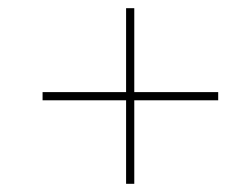

<svg xmlns="http://www.w3.org/2000/svg" viewBox="-20 -592 599 469"><path d="M288 -143H308V-347H513V-367H308V-572H288V-367H84V-347H288Z"/></svg>

Font: Noto Serif Display Thin
Style: Italic
Weight: 100
Italic angle: -12°
Designer: Monotype Design Team
Foundry: Monotype Imaging Inc.
Version: Version 2.009